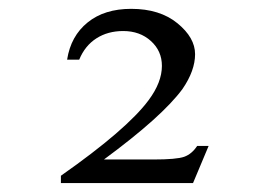

<svg xmlns="http://www.w3.org/2000/svg" viewBox="-20 -829 587 430"><path d="M447.2 -502.1 412.3 -419H116.4V-435.4Q264.1 -539 312.8 -604.6Q342.6 -644.6 342.6 -681.5Q342.6 -714.9 317.9 -737.2Q293.3 -759.5 255.9 -759.5Q221.5 -759.5 195.9 -743.1Q170.3 -726.7 157.4 -695.4H130.3Q138.5 -748.2 176.2 -778.7Q213.8 -809.2 273.8 -809.2Q337.9 -809.2 377.4 -776.9Q416.9 -744.6 416.9 -707.7Q416.9 -670.8 388.7 -629.7Q343.6 -568.2 212.8 -471.8H323.6Q375.4 -471.8 392.6 -477.9Q409.7 -484.1 421.5 -502.1Z"/></svg>

Font: MM Jasmine
Style: Regular
Weight: 400
Designer: Khon Soe Zaw Thu
Version: Version 1.00 July 11, 2016, initial release